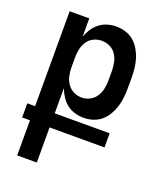

<svg xmlns="http://www.w3.org/2000/svg" viewBox="-138 -617 775 920"><g transform="rotate(20 250.0 -156.5)"><path d="M60 215V36H20V-36H60V-520H160V-427Q168 -449 180.5 -468Q193 -487 211 -501Q229 -515 251.5 -521.5Q274 -528 296 -528Q321 -528 344.5 -520.5Q368 -513 386 -497.5Q404 -482 416.5 -460.5Q429 -439 436 -416Q443 -393 445.5 -368.5Q448 -344 448 -320V-271Q448 -247 445.5 -222.5Q443 -198 436 -175Q429 -152 416.5 -130.5Q404 -109 386 -93.5Q368 -78 344.5 -70.5Q321 -63 296 -63Q274 -63 251.5 -69.5Q229 -76 211 -90Q193 -104 180.5 -123.5Q168 -143 160 -164V-36H440V36H160V215ZM254 -151Q276 -151 295.5 -161Q315 -171 327 -189Q339 -207 343.5 -228.5Q348 -250 348 -271V-320Q348 -342 343.5 -363.5Q339 -385 327 -403Q315 -421 295.5 -430.5Q276 -440 254 -440Q232 -440 212.5 -430.5Q193 -421 181 -403Q169 -385 164.5 -363.5Q160 -342 160 -320V-271Q160 -250 164.5 -228.5Q169 -207 181 -189Q193 -171 212.5 -161Q232 -151 254 -151Z"/></g></svg>

Font: Iosevka Term Curly Semibold
Style: Regular
Weight: 600
Designer: Belleve Invis
Foundry: Belleve Invis
Version: Version 32.3.0